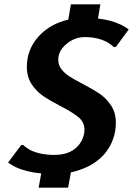

<svg xmlns="http://www.w3.org/2000/svg" viewBox="-20 -790 610 880"><path d="M169 5Q102 -1 52 -24Q30 -35 17 -45L77 -125H87Q99 -113 119 -102Q165 -80 229 -80Q287 -80 322 -107Q357 -134 366 -180Q367 -185 367 -195Q367 -230 340 -252.5Q313 -275 257 -304Q207 -330 176.5 -351Q146 -372 124.5 -405Q103 -438 103 -484Q103 -501 106 -520Q117 -584 166.5 -633Q216 -682 293 -700L305 -770H440L429 -705Q488 -699 536 -676Q559 -664 570 -655L511 -575H501Q490 -586 471 -597Q427 -620 369 -620Q325 -620 289.5 -592.5Q254 -565 248 -530Q247 -525 247 -516Q247 -492 261.5 -473Q276 -454 297 -440.5Q318 -427 358 -406Q406 -381 437 -360Q468 -339 489.5 -306Q511 -273 511 -227Q511 -210 508 -190Q495 -117 443 -68Q391 -19 305 0L292 70H157Z"/></svg>

Font: Scada
Style: Bold Italic
Weight: 700
Italic angle: -10°
Version: Version 4.000